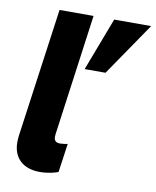

<svg xmlns="http://www.w3.org/2000/svg" viewBox="-81 -760 679 834"><g transform="rotate(10 259.0 -343.0)"><path d="M151 11C169 11 199 9 232 -3L250 -130C240 -128 228 -126 217 -126C202 -126 190 -131 190 -151C190 -158 191 -168 193 -179L264 -697H114L35 -129C34 -119 33 -109 33 -100C33 -25 83 11 151 11ZM266 -463H358L518 -697H355Z"/></g></svg>

Font: HK Grotesk Black
Style: Italic
Weight: 900
Italic angle: -16°
Designer: Alfredo Marco Pradil
Foundry: Hanken Design Co.
Version: Version 3.001;FEAKit 1.0